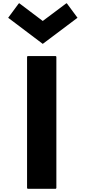

<svg xmlns="http://www.w3.org/2000/svg" viewBox="-20 -1172 538 1199"><path d="M328 -822H153L149 -818V3L153 7H328L332 3V-818ZM96 -1149 31 -1061 35 -1058 247 -898 460 -1058 464 -1061 399 -1149 395 -1152 247 -1041 100 -1152Z"/></svg>

Font: Hussar Woodtype
Style: Bd
Weight: 900
Foundry: Cannot Into Space Fonts
Version: Version 1.07